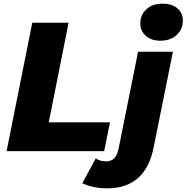

<svg xmlns="http://www.w3.org/2000/svg" viewBox="-20 -824 1017 1047"><path d="M16 0 156 -700H354L246 -157H580L548 0ZM564 203C513 203 468 194 429 175L502 40C519 51 538 56 559 56C577 56 592 50 603 39C614 28 622 10 627 -15L733 -542H923L818 -21C789 128 704 203 564 203ZM854 -602C821 -602 795 -611 775 -629C755 -647 745 -669 745 -696C745 -727 756 -753 779 -774C801 -794 830 -804 867 -804C900 -804 927 -796 947 -779C967 -762 977 -740 977 -713C977 -680 966 -654 943 -633C920 -612 891 -602 854 -602Z"/></svg>

Font: My Font
Style: Italic
Weight: 500
Designer: Julieta Ulanovsky
Foundry: Julieta Ulanovsky
Version: ""